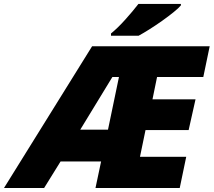

<svg xmlns="http://www.w3.org/2000/svg" viewBox="-81 -947 1076 967"><path d="M-61 0 382.8 -713.9H975.1L942.9 -559.1H710L687 -446.8H903.8L869.1 -292H651.9L624 -157.2H856.9L824.2 0H399.9L428.2 -133.8H224.1L141.1 0ZM323.2 -293.9H462.9L518.1 -559.1H484.9ZM478 -767.1V-778.3Q512.7 -806.6 550.5 -848.9Q588.4 -891.1 616.2 -927.2H830.1V-919.9Q819.3 -906.7 793.7 -886Q768.1 -865.2 736.1 -842.5Q704.1 -819.8 672.4 -799.8Q640.6 -779.8 617.2 -767.1Z"/></svg>

Font: Open Sans ExtraBold
Style: Italic
Weight: 800
Italic angle: -12°
Designer: Monotype Design Team
Foundry: Monotype Imaging Inc.
Version: Version 3.000; ttfautohint (v1.8.4)